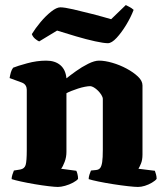

<svg xmlns="http://www.w3.org/2000/svg" viewBox="-20 -740 655 760"><path d="M209 0Q198 0 172.5 -3Q147 -6 117.5 -11Q88 -16 63 -21.5Q38 -27 26 -31Q26 -39 29 -48.5Q32 -58 35 -65L60 -69Q77 -72 81.5 -87Q86 -102 86 -147V-385Q86 -394 81.5 -401.5Q77 -409 67 -413L18 -431Q20 -443 23 -453.5Q26 -464 32 -472Q49 -479 87.5 -489.5Q126 -500 163 -500Q198 -500 219 -482Q240 -464 243 -430Q258 -442 281 -458.5Q304 -475 329 -487.5Q354 -500 372 -500Q395 -500 424.5 -491.5Q454 -483 481 -468.5Q508 -454 526 -437Q544 -420 544 -402V-128Q544 -107 538 -92.5Q532 -78 528 -72L593 -64Q595 -59 597.5 -50Q600 -41 600 -32Q595 -25 581.5 -17Q568 -9 553.5 -4.5Q539 0 526 0Q514 0 487 -3Q460 -6 428 -11Q396 -16 369.5 -21.5Q343 -27 331 -31Q331 -39 334 -48.5Q337 -58 340 -65L360 -67Q371 -68 376.5 -75Q382 -82 384.5 -98.5Q387 -115 387 -147V-348Q387 -355 381.5 -364Q376 -373 368 -381Q360 -389 351.5 -394Q343 -399 337 -399Q329 -399 316 -396.5Q303 -394 289 -389.5Q275 -385 262.5 -380Q250 -375 243 -371V-139Q243 -118 236 -99.5Q229 -81 222 -72L282 -64Q284 -61 286.5 -51.5Q289 -42 289 -32Q284 -25 269 -17Q254 -9 237.5 -4.5Q221 0 209 0ZM407 -569Q391 -569 356.5 -576.5Q322 -584 281.5 -596Q241 -608 206 -619L135 -576Q128 -579 119 -586.5Q110 -594 106 -605Q120 -628 140.5 -652.5Q161 -677 182.5 -694Q204 -711 219 -711Q235 -711 270 -703Q305 -695 345.5 -684.5Q386 -674 420 -664L478 -720Q485 -716 492.5 -712.5Q500 -709 509 -701Q498 -672 479.5 -641.5Q461 -611 441.5 -590Q422 -569 407 -569Z"/></svg>

Font: Texturina 12pt ExtraBold
Style: Regular
Weight: 800
Designer: Guillermo Torres Carreño
Foundry: Omnibus-Type
Version: Version 1.002